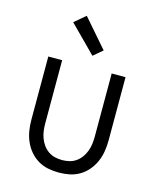

<svg xmlns="http://www.w3.org/2000/svg" viewBox="-117 -856 784 951"><g transform="rotate(15 275.0 -381.0)"><path d="M275 12Q247 12 219.5 6.5Q192 1 168 -13.5Q144 -28 126 -49.5Q108 -71 97 -96.5Q86 -122 81.5 -149.5Q77 -177 77 -205V-530H148V-205Q148 -186 150.5 -167.5Q153 -149 159.5 -131.5Q166 -114 177 -98.5Q188 -83 203.5 -72Q219 -61 237.5 -56.5Q256 -52 275 -52Q294 -52 312.5 -56.5Q331 -61 346.5 -72Q362 -83 373 -98.5Q384 -114 390.5 -131.5Q397 -149 399.5 -167.5Q402 -186 402 -205V-530H473V-205Q473 -177 468.5 -149.5Q464 -122 453 -96.5Q442 -71 424 -49.5Q406 -28 382 -13.5Q358 1 330.5 6.5Q303 12 275 12ZM287 -590 152 -726 209 -774 334 -630Z"/></g></svg>

Font: Lode
Style: Regular
Weight: 400
Monospace: yes
Designer: Belleve Invis
Foundry: Belleve Invis
Version: Version 29.2.0; ttfautohint (v1.8.3)